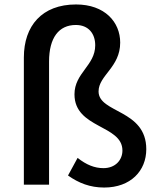

<svg xmlns="http://www.w3.org/2000/svg" viewBox="-20 -828 707 861"><path d="M447 13C566 13 636 -62 636 -159C636 -338 422 -320 422 -418C422 -490 519 -526 519 -637C519 -729 450 -808 321 -808C168 -808 87 -712 87 -570V0H200V-552C200 -659 244 -716 320 -716C377 -716 407 -677 407 -625C407 -534 314 -501 314 -405C314 -251 529 -269 529 -153C529 -111 498 -74 444 -74C404 -74 367 -89 328 -120L285 -41C333 -7 384 13 447 13Z"/></svg>

Font: Noto Sans CJK KR Medium
Style: Regular
Weight: 500
Designer: Ryoko NISHIZUKA (kana & ideographs); Paul D. Hunt (Latin, Greek & Cyrillic); Wenlong ZHANG (bopomofo); Sandoll Communica
Foundry: Adobe Systems Incorporated
Version: Version 1.004;PS 1.004;hotconv 1.0.82;makeotf.lib2.5.63406